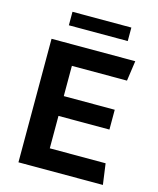

<svg xmlns="http://www.w3.org/2000/svg" viewBox="-125 -943 850 1030"><g transform="rotate(15 300.0 -427.5)"><path d="M77 0V-686H542L526 -574H220V-406H503V-296H220V-116H530L546 0ZM148 -780V-855H475V-780Z"/></g></svg>

Font: Chivo Mono SemiBold
Style: Regular
Weight: 600
Monospace: yes
Designer: Hector Gatti
Foundry: Omnibus-Type
Version: Version 1.008